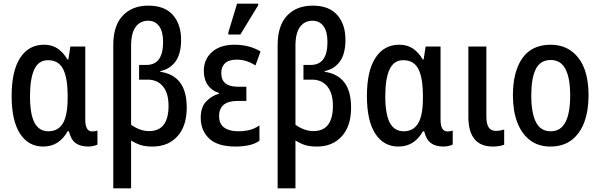

<svg xmlns="http://www.w3.org/2000/svg" viewBox="-20 -796 3300 1056"><path d="M217 10Q136 10 90 -61Q44 -132 44 -268Q44 -406 91 -478Q138 -550 222 -550Q266 -550 297 -529Q328 -508 351 -469H356L367 -540H449V-138Q449 -73 487 -73Q502 -73 516 -78V-1Q510 3 494 6.5Q478 10 466 10Q422 10 396 -9Q370 -28 359 -74H352Q330 -34 296.5 -12Q263 10 217 10ZM246 -74Q300 -74 326 -118Q352 -162 352 -255V-268Q352 -368 327 -416.5Q302 -465 244 -465Q192 -465 168.5 -414Q145 -363 145 -267Q145 -168 170 -121Q195 -74 246 -74Z M603 240V-548Q603 -655 655 -710Q707 -765 796 -765Q885 -765 930.5 -714Q976 -663 976 -577Q976 -500 945.5 -458Q915 -416 862 -405V-401Q933 -391 970 -342.5Q1007 -294 1007 -204Q1007 -103 956 -46.5Q905 10 819 10Q779 10 753 1.5Q727 -7 701 -23V240ZM800 -75Q907 -75 907 -214Q907 -284 876 -321Q845 -358 793 -358H745V-439H786Q877 -439 877 -565Q877 -623 855 -652.5Q833 -682 794 -682Q752 -682 726.5 -648.5Q701 -615 701 -543V-110Q723 -94 748 -84.5Q773 -75 800 -75Z M1276 10Q1177 10 1130.5 -34Q1084 -78 1084 -148Q1084 -207 1114.5 -238.5Q1145 -270 1184 -280V-285Q1146 -296 1123.5 -327.5Q1101 -359 1101 -406Q1101 -470 1146 -510Q1191 -550 1270 -550Q1351 -550 1413 -513L1385 -436Q1336 -468 1283 -468Q1239 -468 1218 -448.5Q1197 -429 1197 -394Q1197 -319 1288 -319H1335V-241H1288Q1185 -241 1185 -157Q1185 -115 1213 -94.5Q1241 -74 1290 -74Q1321 -74 1350 -80.5Q1379 -87 1407 -106V-22Q1382 -4 1347.5 3Q1313 10 1276 10ZM1236 -606V-618L1284 -776H1400V-767L1302 -606Z M1507 240V-548Q1507 -655 1559 -710Q1611 -765 1700 -765Q1789 -765 1834.5 -714Q1880 -663 1880 -577Q1880 -500 1849.5 -458Q1819 -416 1766 -405V-401Q1837 -391 1874 -342.5Q1911 -294 1911 -204Q1911 -103 1860 -46.5Q1809 10 1723 10Q1683 10 1657 1.5Q1631 -7 1605 -23V240ZM1704 -75Q1811 -75 1811 -214Q1811 -284 1780 -321Q1749 -358 1697 -358H1649V-439H1690Q1781 -439 1781 -565Q1781 -623 1759 -652.5Q1737 -682 1698 -682Q1656 -682 1630.5 -648.5Q1605 -615 1605 -543V-110Q1627 -94 1652 -84.5Q1677 -75 1704 -75Z M2171 10Q2090 10 2044 -61Q1998 -132 1998 -268Q1998 -406 2045 -478Q2092 -550 2176 -550Q2220 -550 2251 -529Q2282 -508 2305 -469H2310L2321 -540H2403V-138Q2403 -73 2441 -73Q2456 -73 2470 -78V-1Q2464 3 2448 6.5Q2432 10 2420 10Q2376 10 2350 -9Q2324 -28 2313 -74H2306Q2284 -34 2250.5 -12Q2217 10 2171 10ZM2200 -74Q2254 -74 2280 -118Q2306 -162 2306 -255V-268Q2306 -368 2281 -416.5Q2256 -465 2198 -465Q2146 -465 2122.5 -414Q2099 -363 2099 -267Q2099 -168 2124 -121Q2149 -74 2200 -74Z M2689 10Q2556 9 2556 -155V-540H2655V-157Q2655 -114 2668 -95Q2681 -76 2707 -76Q2729 -76 2753 -84V0Q2726 10 2689 10Z M3217 -271Q3217 -187 3193.5 -124Q3170 -61 3123.5 -25.5Q3077 10 3007 10Q2941 10 2895 -25Q2849 -60 2825 -123Q2801 -186 2801 -271Q2801 -402 2853 -476Q2905 -550 3009 -550Q3104 -550 3160.5 -478.5Q3217 -407 3217 -271ZM2902 -270Q2902 -175 2927.5 -124.5Q2953 -74 3009 -74Q3064 -74 3090 -124Q3116 -174 3116 -271Q3116 -367 3090 -416.5Q3064 -466 3009 -466Q2952 -466 2927 -416.5Q2902 -367 2902 -270Z"/></svg>

Font: Noto Sans Condensed Medium
Style: Regular
Weight: 500
Width: 3
Designer: Monotype Design Team
Foundry: Monotype Imaging Inc.
Version: Version 2.013; ttfautohint (v1.8.4.7-5d5b)